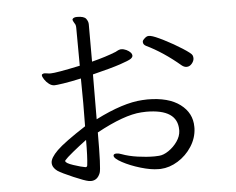

<svg xmlns="http://www.w3.org/2000/svg" viewBox="-53 -810 1107 900"><g transform="rotate(-5 500.0 -360.0)"><path d="M810 -477Q730 -545 651 -583Q638 -590 638 -602Q638 -607 641 -611Q649 -620 655 -624Q661 -628 668 -628Q674 -628 677 -627Q694 -624 738.5 -601.5Q783 -579 822 -554Q861 -529 865 -520Q868 -513 868 -506Q868 -493 857.5 -480.5Q847 -468 833 -468Q821 -468 810 -477ZM156 -493Q161 -496 166 -496Q172 -496 179 -494.5Q186 -493 195 -493Q221 -493 334 -517L333 -695Q333 -710 327 -717Q326 -719 322.5 -725Q319 -731 319 -735V-737Q324 -746 341 -746Q374 -746 383.5 -733Q393 -720 393 -707V-531Q460 -548 507 -567Q509 -568 515.5 -571.5Q522 -575 527 -576Q529 -577 534 -577Q546 -577 558.5 -571Q571 -565 579 -556Q584 -549 584 -543Q584 -535 574 -528Q564 -521 522.5 -507Q481 -493 392 -471Q392 -330 391 -260Q521 -326 612 -331L636 -332Q735 -332 789.5 -291Q844 -250 844 -185V-177Q842 -132 816.5 -92.5Q791 -53 751.5 -28.5Q712 -4 670 -2H659Q624 -2 575.5 -16.5Q527 -31 491 -50.5Q455 -70 455 -83Q455 -87 458.5 -89.5Q462 -92 469 -92Q481 -92 493 -87Q525 -75 566.5 -69Q608 -63 646 -63L667 -64Q688 -65 712.5 -81.5Q737 -98 754 -122.5Q771 -147 772 -172V-177Q772 -275 625 -275L602 -274Q521 -269 391 -198Q391 -29 383 -8Q370 26 339 26Q332 26 329 25Q311 22 258.5 -0.5Q206 -23 186 -36Q163 -53 163 -75Q163 -98 197.5 -132Q232 -166 334 -232Q335 -266 335 -340Q335 -417 334 -457Q284 -446 250.5 -441Q217 -436 208 -436Q195 -436 182.5 -445.5Q170 -455 161.5 -468Q153 -481 153 -488Q153 -492 156 -493ZM319 -41H321Q326 -41 328 -48Q333 -88 333 -168Q298 -142 267.5 -117Q237 -92 228 -81Q227 -80 227 -78Q227 -68 263.5 -56Q300 -44 319 -41Z"/></g></svg>

Font: Iansui 0.93
Style: Regular
Weight: 400
Designer: But Ko / Fontworks Inc.
Foundry: zi-hi.com / Fontworks Inc.
Version: Version 0.931